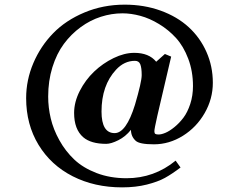

<svg xmlns="http://www.w3.org/2000/svg" viewBox="-20 -641 1028 821"><path d="M585.9 -319.8Q585.9 -350.1 580.1 -365.5Q574.2 -380.9 557.1 -380.9Q511.2 -380.9 476.1 -342.8Q414.1 -275.9 414.1 -164.1Q414.1 -71.8 470.2 -71.8Q519.5 -71.8 557.1 -192.9Q585.9 -291 585.9 -319.8ZM640.1 -80.1Q640.1 -70.8 644.3 -68.4Q648.4 -65.9 658.2 -65.9Q670.4 -65.9 687.7 -73.2Q705.1 -80.6 725.8 -97.4Q746.6 -114.3 764.2 -137.5Q781.7 -160.6 793.5 -196.3Q805.2 -231.9 805.2 -272.9Q805.2 -336.4 784.9 -389.9Q764.6 -443.4 732.9 -478.3Q701.2 -513.2 660.6 -537.8Q620.1 -562.5 580.3 -573.2Q540.5 -584 503.9 -584Q457 -584 411.4 -569.3Q365.7 -554.7 325 -524.9Q284.2 -495.1 253.2 -453.4Q222.2 -411.6 204.1 -353.5Q186 -295.4 186 -228Q186 -181.6 197 -134.8Q208 -87.9 233.9 -41.3Q259.8 5.4 297.4 41Q335 76.7 392.8 98.9Q450.7 121.1 521 121.1Q639.2 121.1 731 45.9L752 75.2Q715.3 103 685.3 119.6Q655.3 136.2 607.9 148.2Q560.5 160.2 502 160.2Q384.3 160.2 291 112.8Q197.8 65.4 144.8 -21.7Q91.8 -108.9 91.8 -221.2Q91.8 -298.8 122.6 -371.1Q153.3 -443.4 207.3 -498.8Q261.2 -554.2 341.1 -587.6Q420.9 -621.1 513.2 -621.1Q596.2 -621.1 667 -595.5Q737.8 -569.8 786.6 -525.1Q835.4 -480.5 862.8 -418.9Q890.1 -357.4 890.1 -287.1Q890.1 -218.3 855.2 -157.5Q820.3 -96.7 762 -60.3Q703.6 -23.9 638.2 -23.9Q576.2 -23.9 560.1 -39.1Q540 -57.6 540 -85.9Q517.1 -57.1 486.1 -41.5Q455.1 -25.9 434.1 -25.9Q368.7 -25.9 335.9 -54.2Q296.9 -87.9 296.9 -158.2Q296.9 -204.6 321 -252Q345.2 -299.3 382.3 -334.7Q419.4 -370.1 465.6 -392.6Q511.7 -415 554.2 -415Q617.2 -415 647.9 -377L685.1 -410.2L711.9 -398.9L652.8 -146Q640.1 -89.8 640.1 -80.1Z"/></svg>

Font: Linux Libertine G
Style: Bold
Weight: 700
Designer: Philipp H. Poll
Foundry: Philipp H. Poll
Version: Version 5.0.3